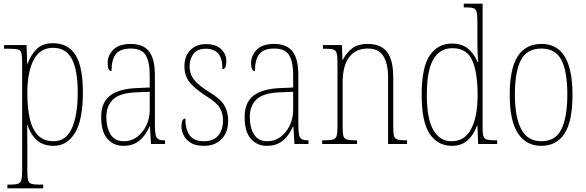

<svg xmlns="http://www.w3.org/2000/svg" viewBox="-20 -780 3174 1040"><path d="M20 240V220H33Q63 220 77 215.5Q91 211 95.5 195Q100 179 100 143V-441Q100 -476 96 -492Q92 -508 76.5 -512Q61 -516 26 -516H2V-536H124L127 -436H130Q147 -483 179 -514.5Q211 -546 267 -546Q348 -546 388.5 -483Q429 -420 429 -279Q429 -130 386 -60Q343 10 270 10Q214 10 179.5 -21Q145 -52 128 -105H127Q127 -88 127.5 -58Q128 -28 128 14V143Q128 179 132 195Q136 211 150 215.5Q164 220 194 220H214V240ZM270 -15Q338 -15 369.5 -85.5Q401 -156 401 -278Q401 -401 369 -461Q337 -521 267 -521Q196 -521 162 -455Q128 -389 128 -277Q128 -198 141 -139Q154 -80 185.5 -47.5Q217 -15 270 -15Z M648 10Q595 10 561.5 -28.5Q528 -67 528 -146Q528 -224 575.5 -261.5Q623 -299 722 -303L791 -306V-371Q791 -446 769 -481.5Q747 -517 688 -517Q632 -517 608 -487.5Q584 -458 584 -395Q563 -395 563 -439Q563 -479 593.5 -510.5Q624 -542 688 -542Q756 -542 787.5 -501.5Q819 -461 819 -372V-105Q819 -68 823 -50Q827 -32 838 -26Q849 -20 870 -20H874V0H798L792 -95H790Q778 -68 760 -44Q742 -20 715 -5Q688 10 648 10ZM651 -15Q692 -15 723.5 -39Q755 -63 773 -101.5Q791 -140 791 -185V-283L721 -280Q630 -277 593 -242Q556 -207 556 -146Q556 -90 578.5 -52.5Q601 -15 651 -15Z M1085 10Q1039 10 1012.5 -7Q986 -24 974.5 -48Q963 -72 963 -94Q963 -138 984 -138Q984 -80 1007 -47.5Q1030 -15 1085 -15Q1135 -15 1161.5 -45Q1188 -75 1188 -130Q1188 -164 1172 -193.5Q1156 -223 1101 -257Q1055 -287 1028.5 -311.5Q1002 -336 990.5 -361.5Q979 -387 979 -421Q979 -475 1010.5 -508Q1042 -541 1096 -541Q1149 -541 1177.5 -514Q1206 -487 1206 -449Q1206 -405 1185 -405Q1185 -463 1162.5 -489.5Q1140 -516 1095 -516Q1049 -516 1028 -488.5Q1007 -461 1007 -420Q1007 -377 1033 -346Q1059 -315 1111 -283Q1175 -245 1195.5 -208.5Q1216 -172 1216 -127Q1216 -64 1180.5 -27Q1145 10 1085 10Z M1425 10Q1372 10 1338.5 -28.5Q1305 -67 1305 -146Q1305 -224 1352.5 -261.5Q1400 -299 1499 -303L1568 -306V-371Q1568 -446 1546 -481.5Q1524 -517 1465 -517Q1409 -517 1385 -487.5Q1361 -458 1361 -395Q1340 -395 1340 -439Q1340 -479 1370.5 -510.5Q1401 -542 1465 -542Q1533 -542 1564.5 -501.5Q1596 -461 1596 -372V-105Q1596 -68 1600 -50Q1604 -32 1615 -26Q1626 -20 1647 -20H1651V0H1575L1569 -95H1567Q1555 -68 1537 -44Q1519 -20 1492 -5Q1465 10 1425 10ZM1428 -15Q1469 -15 1500.5 -39Q1532 -63 1550 -101.5Q1568 -140 1568 -185V-283L1498 -280Q1407 -277 1370 -242Q1333 -207 1333 -146Q1333 -90 1355.5 -52.5Q1378 -15 1428 -15Z M1725 0V-20H1738Q1770 -20 1784.5 -24.5Q1799 -29 1803.5 -44.5Q1808 -60 1808 -95V-441Q1808 -476 1803.5 -492Q1799 -508 1785 -512Q1771 -516 1741 -516H1729V-536H1832L1835 -456H1837Q1859 -498 1890 -520Q1921 -542 1970 -542Q2044 -542 2077 -498Q2110 -454 2110 -361V-95Q2110 -60 2114 -44.5Q2118 -29 2132.5 -24.5Q2147 -20 2178 -20H2185V0H2082V-364Q2082 -433 2057 -475Q2032 -517 1972 -517Q1907 -517 1871.5 -470.5Q1836 -424 1836 -333V-95Q1836 -60 1840 -44.5Q1844 -29 1858.5 -24.5Q1873 -20 1905 -20H1914V0Z M2428 10Q2352 10 2308 -54Q2264 -118 2264 -267Q2264 -416 2308 -480Q2352 -544 2428 -544Q2482 -544 2515 -516.5Q2548 -489 2567 -444H2571Q2568 -468 2567 -493.5Q2566 -519 2566 -544V-658Q2566 -697 2562 -714Q2558 -731 2545 -735.5Q2532 -740 2503 -740H2492V-760H2594V-88Q2594 -57 2598.5 -42.5Q2603 -28 2617.5 -24Q2632 -20 2662 -20H2673V0H2570L2566 -100H2564Q2546 -50 2513 -20Q2480 10 2428 10ZM2427 -15Q2496 -15 2531.5 -80.5Q2567 -146 2567 -265Q2567 -389 2537.5 -454Q2508 -519 2431 -519Q2363 -519 2327.5 -459Q2292 -399 2292 -265Q2292 -135 2328 -74.5Q2364 -14 2427 -15Z M2911 10Q2831 10 2786 -57Q2741 -124 2741 -267Q2741 -406 2783.5 -474Q2826 -542 2914 -542Q3081 -542 3081 -267Q3081 -123 3038 -56.5Q2995 10 2911 10ZM2912 -15Q2990 -15 3021.5 -81Q3053 -147 3053 -267Q3053 -393 3021 -455Q2989 -517 2913 -517Q2834 -517 2801.5 -454.5Q2769 -392 2769 -267Q2769 -145 2803.5 -80Q2838 -15 2912 -15Z"/></svg>

Font: Noto Serif Armenian Condensed Thin
Style: Regular
Weight: 100
Width: 3
Designer: Monotype Design Team
Foundry: Monotype Imaging Inc.
Version: Version 2.008; ttfautohint (v1.8.4.7-5d5b)